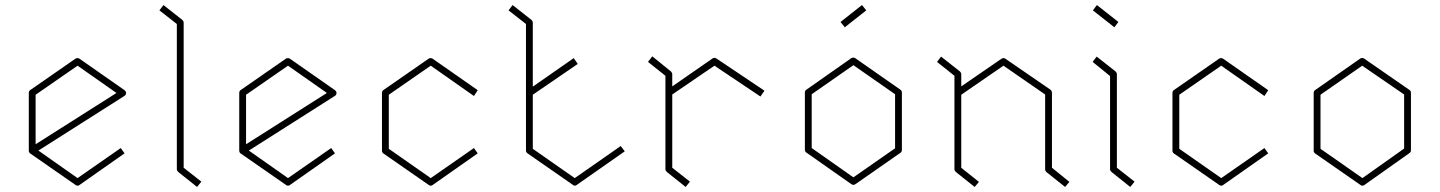

<svg xmlns="http://www.w3.org/2000/svg" viewBox="-20 -782 5699 760"><path d="M473 -425Q479 -420 479 -414Q479 -406 472 -402L132 -186L287 -77L458 -196L473 -175L295 -50Q292 -47 287 -47Q282 -47 279 -50L99 -175Q94 -179 94 -186V-414Q94 -421 99 -425L279 -550Q286 -554 294 -550ZM121 -211 441 -414 287 -522 121 -407Z M707 -692V-118L777 -63L760 -42L686 -101Q680 -107 680 -111V-687L611 -741L627 -762L702 -703Q707 -698 707 -692Z M1306 -425Q1312 -420 1312 -414Q1312 -406 1305 -402L965 -186L1120 -77L1291 -196L1306 -175L1128 -50Q1125 -47 1120 -47Q1115 -47 1112 -50L932 -175Q927 -179 927 -186V-414Q927 -421 932 -425L1112 -550Q1119 -554 1127 -550ZM954 -211 1274 -414 1120 -522 954 -407Z M1856 -402 1685 -522 1519 -407V-193L1685 -77L1856 -196L1871 -175L1693 -50Q1690 -47 1685 -47Q1680 -47 1677 -50L1497 -175Q1492 -179 1492 -186V-414Q1492 -421 1497 -425L1677 -550Q1684 -554 1692 -550L1871 -425Z M2255 -77 2437 -204 2453 -183 2263 -50Q2260 -47 2255 -47Q2251 -47 2248 -50L2068 -175Q2062 -180 2062 -186V-687L1993 -741L2009 -762L2084 -703Q2089 -698 2089 -692V-439L2251 -552L2267 -529L2089 -407V-193Z M2801 -551Q2808 -555 2815 -551L3006 -423L2990 -400L2808 -522L2641 -408V-118L2711 -63L2694 -42L2620 -101Q2614 -107 2614 -111V-482L2545 -537L2562 -559L2636 -499Q2641 -494 2641 -488V-440Z M3544 -427Q3550 -423 3550 -416V-188Q3550 -181 3544 -177L3366 -53Q3360 -50 3358 -50Q3356 -50 3350 -53L3172 -178Q3166 -182 3166 -189V-416Q3166 -423 3172 -427L3350 -552Q3354 -554 3358 -554Q3361 -554 3365 -552ZM3523 -195V-409L3358 -524L3193 -409V-196L3358 -80ZM3324 -674 3307 -695 3392 -762 3409 -741Z M4144 -415V-118L4213 -62L4196 -42L4122 -101Q4117 -106 4117 -111V-408L3952 -522L3785 -407V-118L3855 -62L3838 -42L3764 -101Q3758 -107 3758 -111V-482L3689 -537L3705 -558L3780 -499Q3785 -494 3785 -488V-440L3945 -550Q3952 -554 3959 -550L4138 -427Q4144 -422 4144 -415Z M4401 -488V-118L4471 -63L4454 -42L4380 -101Q4374 -107 4374 -111V-481L4305 -537L4321 -558L4396 -499Q4401 -494 4401 -488ZM4391 -674 4306 -741 4322 -762 4407 -695Z M4985 -402 4814 -522 4648 -407V-193L4814 -77L4985 -196L5000 -175L4822 -50Q4819 -47 4814 -47Q4809 -47 4806 -50L4626 -175Q4621 -179 4621 -186V-414Q4621 -421 4626 -425L4806 -550Q4813 -554 4821 -550L5000 -425Z M5559 -426Q5565 -422 5565 -415V-187Q5565 -180 5559 -176L5381 -50Q5378 -47 5373 -47Q5368 -47 5365 -50L5185 -175Q5180 -179 5180 -186V-414Q5180 -421 5185 -425L5364 -550Q5372 -555 5380 -550ZM5538 -194V-408L5372 -522L5207 -407V-193L5373 -77Z"/></svg>

Font: Envoyer
Style: Regular
Weight: 400
Version: Version 0.1